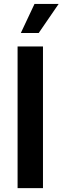

<svg xmlns="http://www.w3.org/2000/svg" viewBox="-20 -966 321 986"><path d="M200.7 -727.5V0H70.3V-727.5ZM86.9 -796.4 157.2 -945.8H281.2L178.7 -796.4Z"/></svg>

Font: Inter 18pt SemiBold
Style: Regular
Weight: 600
Designer: Rasmus Andersson
Foundry: rsms
Version: Version 4.001;git-66647c0bb